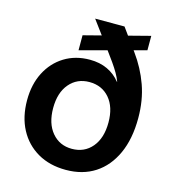

<svg xmlns="http://www.w3.org/2000/svg" viewBox="-108 -801 818 903"><g transform="rotate(15 301.0 -349.5)"><path d="M294 12Q215 12 156.5 -22Q98 -56 66 -116.5Q34 -177 34 -258Q34 -335 64 -393.5Q94 -452 147.5 -485Q201 -518 271 -518Q319 -518 356.5 -500.5Q394 -483 419 -451H421Q414 -470 402.5 -490Q391 -510 374.5 -533.5Q358 -557 335 -588L244 -711H387L463 -606Q509 -543 535 -470.5Q561 -398 561 -311Q561 -210 528 -137.5Q495 -65 435.5 -26.5Q376 12 294 12ZM296 -91Q357 -91 394 -135Q431 -179 431 -255Q431 -330 394 -373Q357 -416 296 -416Q236 -416 199 -372.5Q162 -329 162 -254Q162 -179 199 -135Q236 -91 296 -91ZM207 -547V-620L520 -701V-631Z"/></g></svg>

Font: TikTok Sans 24pt SemiBold
Style: Regular
Weight: 600
Version: Version 4.000